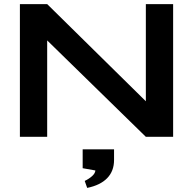

<svg xmlns="http://www.w3.org/2000/svg" viewBox="-20 -667 941 936"><path d="M733 -132 691 -115V-647H824V0H691L168 -511L210 -528V0H77V-647H210ZM405 249 393 215Q414 205 429 191.5Q444 178 445 164L383 153V61H536V113Q536 167 502.5 201.5Q469 236 405 249Z"/></svg>

Font: Syne
Style: Bold
Weight: 700
Designer: Lucas Descroix
Foundry: Bonjour Monde
Version: Version 2.200